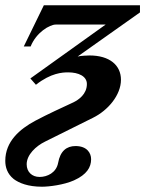

<svg xmlns="http://www.w3.org/2000/svg" viewBox="-72 -470 588 727"><path d="M458 -423V-450H94L18 -294H44C65 -347 116 -377 139 -377H328L43 -173L64 -149C121 -194 165 -196 186 -196C226 -196 257 -181 257 -152C257 -113 225 -92 207 -83C160 -61 111 -39 62 -13C2 19 -52 66 -52 139C-52 162 -45 188 -20 208C0 223 34 237 87 237C114 237 170 230 208 213C257 191 273 163 273 133C273 109 257 83 214 83C180 83 156 102 148 147C141 184 107 200 78 200C49 200 29 181 29 152C29 116 64 83 99 66L280 -24C337 -52 386 -110 386 -168C386 -223 343 -260 267 -260C261 -260 233 -259 222 -256Z"/></svg>

Font: STIXGeneral
Style: Bold Italic
Weight: 700
Italic angle: -16.33°
Designer: MicroPress Inc., with final additions and corrections provided by Coen Hoffman, Elsevier (retired)
Version: Version 1.1.0